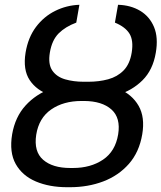

<svg xmlns="http://www.w3.org/2000/svg" viewBox="-20 -780 681 810"><path d="M335.4 -429.7H347.2Q423.3 -429.7 480.2 -405.8Q537.1 -381.8 564.7 -333.7Q592.3 -285.6 580.1 -213.4Q567.4 -138.2 523.7 -88.6Q480 -39.1 415.5 -14.6Q351.1 9.8 274.9 9.8H263.2Q188.5 9.8 131.3 -14.4Q74.2 -38.6 46.4 -87.9Q18.6 -137.2 31.2 -213.4Q43.9 -286.6 87.6 -334.7Q131.3 -382.8 196 -406.5Q260.7 -430.2 335.4 -429.7ZM335 -354H324.2Q247.6 -354 195.8 -318.1Q144 -282.2 132.8 -211.4Q122.1 -140.6 161.9 -106Q201.7 -71.3 276.4 -71.3H288.1Q362.3 -71.3 414.6 -106.4Q466.8 -141.6 478.5 -213.4Q489.7 -282.7 450.2 -318.1Q410.6 -353.5 335 -354ZM353 -435.1Q397.9 -435.1 436.5 -445.6Q475.1 -456.1 501.5 -482.9Q527.8 -509.8 535.6 -558.1Q543.9 -608.9 526.4 -637.7Q508.8 -666.5 464.8 -684.6L478 -759.8Q531.2 -758.3 571.3 -734.4Q611.3 -710.4 629.9 -665.8Q648.4 -621.1 637.2 -557.1Q625 -484.9 581.3 -441.4Q537.6 -397.9 474.4 -378.9Q411.1 -359.9 339.8 -359.9H319.8Q248 -359.9 191.2 -379.2Q134.3 -398.4 105.2 -442.1Q76.2 -485.8 87.9 -558.1Q98.6 -622.1 131.8 -666.3Q165 -710.4 212.9 -734.1Q260.7 -757.8 314.9 -759.8L301.8 -684.6Q255.9 -667.5 227.5 -639.2Q199.2 -610.8 190.4 -558.6Q182.1 -509.3 200.7 -482.4Q219.2 -455.6 254.9 -445.3Q290.5 -435.1 333 -435.1Z"/></svg>

Font: Inter
Style: Italic
Weight: 400
Italic angle: -9.3988°
Designer: Rasmus Andersson
Foundry: rsms
Version: Version 4.001;git-66647c0bb